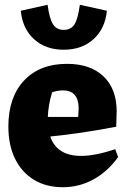

<svg xmlns="http://www.w3.org/2000/svg" viewBox="-20 -770 533 803"><path d="M243 13Q173 13 122 -18Q71 -49 43 -106Q15 -163 15 -241Q15 -363 80.5 -433Q146 -503 260 -503Q358 -503 413 -450.5Q468 -398 468 -304L466 -240Q381 -224 315.5 -214.5Q250 -205 190 -199Q218 -118 319 -118Q378 -118 462 -146L474 -113Q430 -52 370.5 -19.5Q311 13 243 13ZM198 -384Q182 -332 180 -281H307L309 -316Q309 -392 243 -392Q233 -392 221.5 -390Q210 -388 198 -384ZM246 -562Q171 -562 122.5 -606Q74 -650 67 -725L179 -750Q187 -691 202 -668Q217 -645 246 -645Q277 -645 291.5 -668Q306 -691 314 -750L427 -725Q420 -651 371.5 -606.5Q323 -562 246 -562Z"/></svg>

Font: Piazzolla ExtraBold
Style: Regular
Weight: 800
Designer: Juan Pablo del Peral
Foundry: Huerta Tipografica
Version: Version 1.330